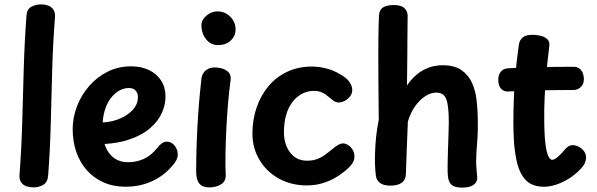

<svg xmlns="http://www.w3.org/2000/svg" viewBox="-20 -845 2725 877"><path d="M101 -775Q103 -803 123 -814Q143 -825 167 -825Q184 -825 199 -820Q214 -815 223.5 -801.5Q233 -788 231 -764Q222 -649 218.5 -528Q215 -407 212 -285Q209 -163 200 -45Q198 -13 178 -1Q158 11 133 11Q117 11 101.5 6Q86 1 77 -11.5Q68 -24 69 -45Q78 -163 81.5 -285.5Q85 -408 88.5 -531.5Q92 -655 101 -775Z M555 8Q498 8 453 -12Q408 -32 376.5 -67.5Q345 -103 328.5 -151Q312 -199 312 -255Q312 -309 332 -360.5Q352 -412 388 -453Q424 -494 472.5 -518Q521 -542 579 -542Q625 -542 660.5 -525Q696 -508 716 -477Q736 -446 736 -403Q736 -366 719 -328.5Q702 -291 665 -259Q628 -227 568 -207Q508 -187 422 -186L421 -286Q472 -283 514.5 -298Q557 -313 583.5 -340Q610 -367 610 -402Q610 -420 599.5 -431.5Q589 -443 568 -443Q546 -443 524.5 -431Q503 -419 485.5 -396Q468 -373 458 -339Q448 -305 448 -261Q448 -207 463 -172.5Q478 -138 504 -121Q530 -104 564 -104Q603 -104 636.5 -119Q670 -134 697 -168Q709 -183 719.5 -190.5Q730 -198 742 -198Q763 -198 777.5 -180Q792 -162 792 -138Q792 -125 783.5 -110Q775 -95 755 -74Q716 -34 664.5 -13Q613 8 555 8Z M900 -486Q904 -512 921 -524.5Q938 -537 959 -537Q995 -537 1016.5 -521.5Q1038 -506 1033 -476Q1027 -434 1022 -377.5Q1017 -321 1014 -260Q1011 -199 1010 -143Q1009 -87 1011 -46Q1012 -17 989.5 -3Q967 11 935 11Q905 11 890.5 -6.5Q876 -24 876 -61Q876 -127 878.5 -194Q881 -261 885 -320Q889 -379 893.5 -422.5Q898 -466 900 -486ZM900 -730Q900 -747 911 -761Q922 -775 938.5 -784Q955 -793 973 -793Q1008 -793 1032 -768.5Q1056 -744 1056 -710Q1056 -680 1033.5 -659.5Q1011 -639 975 -639Q943 -639 921.5 -665.5Q900 -692 900 -730Z M1533 -506Q1562 -491 1575.5 -471.5Q1589 -452 1589 -434Q1589 -417 1578.5 -404Q1568 -391 1554 -384Q1540 -377 1527 -377Q1514 -377 1503 -385Q1492 -393 1480 -403.5Q1468 -414 1452 -422Q1436 -430 1413 -430Q1387 -430 1362.5 -418Q1338 -406 1318.5 -382.5Q1299 -359 1288 -323.5Q1277 -288 1277 -240Q1277 -215 1283.5 -192Q1290 -169 1303.5 -150.5Q1317 -132 1336.5 -121.5Q1356 -111 1382 -111Q1407 -111 1426 -117.5Q1445 -124 1462.5 -136.5Q1480 -149 1502 -167Q1529 -190 1546 -190Q1559 -190 1571 -182Q1583 -174 1591 -160.5Q1599 -147 1599 -129Q1599 -110 1584.5 -92Q1570 -74 1548 -58Q1512 -29 1469.5 -13.5Q1427 2 1383 2Q1310 2 1253.5 -29.5Q1197 -61 1165 -115Q1133 -169 1133 -235Q1133 -298 1152 -353.5Q1171 -409 1206 -451Q1241 -493 1291.5 -517Q1342 -541 1405 -541Q1436 -541 1470 -532.5Q1504 -524 1533 -506Z M1711 -772Q1712 -800 1729.5 -811Q1747 -822 1779 -822Q1812 -822 1827 -808Q1842 -794 1842 -773Q1842 -753 1841.5 -731.5Q1841 -710 1841 -677.5Q1841 -645 1840.5 -592Q1840 -539 1839 -455Q1859 -484 1883.5 -504.5Q1908 -525 1938 -536Q1968 -547 2002 -547Q2057 -547 2089 -524Q2121 -501 2136.5 -465.5Q2152 -430 2156.5 -391Q2161 -352 2162 -320Q2164 -243 2159.5 -194Q2155 -145 2155 -110Q2155 -87 2157 -68Q2159 -49 2160 -33Q2161 -14 2143.5 -1Q2126 12 2091 12Q2058 12 2043.5 0Q2029 -12 2026 -39Q2024 -59 2024.5 -90Q2025 -121 2026 -156.5Q2027 -192 2028.5 -226Q2030 -260 2030 -285Q2030 -362 2018.5 -392Q2007 -422 1973 -422Q1948 -422 1923 -406Q1898 -390 1877 -361Q1856 -332 1843 -290Q1840 -226 1838 -164Q1836 -102 1834 -50Q1833 -23 1814.5 -10Q1796 3 1764 3Q1731 3 1715 -10Q1699 -23 1697 -42Q1694 -66 1693 -92Q1692 -118 1693 -143Q1694 -183 1698 -220.5Q1702 -258 1710 -298Q1709 -401 1708.5 -473.5Q1708 -546 1708 -595.5Q1708 -645 1708.5 -677.5Q1709 -710 1709.5 -732Q1710 -754 1711 -772Z M2350 -640Q2353 -662 2367.5 -674Q2382 -686 2412 -686Q2433 -686 2451.5 -681Q2470 -676 2481 -665Q2492 -654 2489 -634Q2482 -577 2476.5 -520.5Q2471 -464 2468 -405.5Q2465 -347 2466 -285Q2467 -217 2472.5 -180Q2478 -143 2486 -129Q2494 -115 2502 -115Q2511 -115 2523 -124.5Q2535 -134 2546.5 -146.5Q2558 -159 2564 -166Q2570 -173 2578 -177.5Q2586 -182 2596 -182Q2610 -182 2624 -174.5Q2638 -167 2647.5 -154.5Q2657 -142 2657 -125Q2657 -118 2653 -104.5Q2649 -91 2631 -72Q2606 -46 2576.5 -28Q2547 -10 2518.5 -1Q2490 8 2465 8Q2410 8 2380.5 -23.5Q2351 -55 2339 -114Q2330 -158 2327.5 -200.5Q2325 -243 2325 -288Q2325 -349 2327.5 -405.5Q2330 -462 2335.5 -519.5Q2341 -577 2350 -640ZM2300 -427Q2281 -426 2268.5 -440Q2256 -454 2256 -480Q2256 -505 2268.5 -518.5Q2281 -532 2300 -533Q2326 -535 2361 -536.5Q2396 -538 2436 -538.5Q2476 -539 2518.5 -539.5Q2561 -540 2602 -540Q2619 -540 2632.5 -526.5Q2646 -513 2647 -484Q2647 -460 2632.5 -447Q2618 -434 2602 -434Q2560 -434 2523 -433.5Q2486 -433 2451 -432.5Q2416 -432 2379 -430.5Q2342 -429 2300 -427Z"/></svg>

Font: Playpen Sans SemiBold
Style: Regular
Weight: 600
Designer: Laura Meseguer, Veronika Burian, José Scaglione
Foundry: TypeTogether
Version: Version 1.001